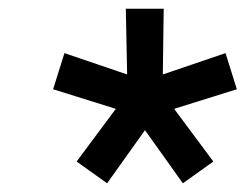

<svg xmlns="http://www.w3.org/2000/svg" viewBox="-20 -760 564 441"><path d="M226 -339 156 -389 246 -510 102 -555 128 -638 272 -589 269 -740H356L354 -589L498 -638L524 -555L380 -510L470 -389L400 -339L313 -461Z"/></svg>

Font: Be Vietnam Pro Medium
Style: Italic
Weight: 500
Italic angle: -12°
Designer: Lam Bao, Tony Le, Vietanh Nguyen
Foundry: Yellow Type Foundry
Version: Version 1.002; ttfautohint (v1.8.3)